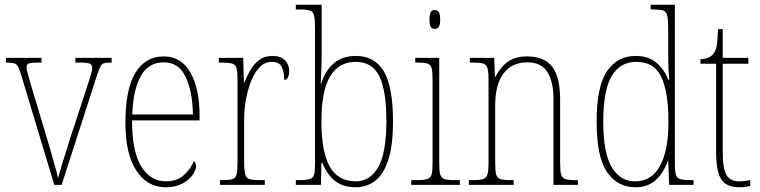

<svg xmlns="http://www.w3.org/2000/svg" viewBox="-20 -780 3207 810"><path d="M68 -468Q61 -490 55.5 -500Q50 -510 39 -513Q28 -516 5 -516V-536H155V-516H138Q110 -516 101 -512Q92 -508 92 -497Q92 -486 100 -458.5Q108 -431 115 -407L175 -207Q184 -178 193.5 -144Q203 -110 212 -79Q221 -48 225 -28Q230 -48 244 -94Q258 -140 281 -212L331 -364Q349 -419 359 -450.5Q369 -482 369 -494Q369 -506 360 -511Q351 -516 321 -516H298V-536H451V-516H449Q430 -516 420 -513.5Q410 -511 404.5 -501Q399 -491 391 -468L240 0H209Z M679 10Q601 10 555 -60.5Q509 -131 509 -262Q509 -403 551 -472.5Q593 -542 671 -542Q744 -542 783 -474.5Q822 -407 822 -291V-272H537Q537 -142 575.5 -78.5Q614 -15 680 -15Q727 -15 755.5 -41Q784 -67 798 -100Q807 -95 807 -79Q807 -63 792.5 -42Q778 -21 749.5 -5.5Q721 10 679 10ZM794 -297Q792 -395 763 -456Q734 -517 671 -517Q605 -517 573 -457.5Q541 -398 538 -297Z M908 0V-20H915Q946 -20 960 -24Q974 -28 978 -44.5Q982 -61 982 -97V-441Q982 -476 978 -492Q974 -508 958.5 -512Q943 -516 910 -516H903V-536H1006L1009 -432H1011Q1021 -457 1035.5 -483Q1050 -509 1073 -526.5Q1096 -544 1130 -544Q1165 -544 1182.5 -525.5Q1200 -507 1200 -481Q1200 -465 1195 -454Q1190 -443 1179 -443Q1179 -475 1169 -497Q1159 -519 1126 -519Q1098 -519 1076.5 -497.5Q1055 -476 1040.5 -440.5Q1026 -405 1018 -362Q1010 -319 1010 -277V-97Q1010 -61 1014.5 -44.5Q1019 -28 1033.5 -24Q1048 -20 1079 -20H1097V0Z M1480 10Q1426 10 1392 -18Q1358 -46 1340 -93H1336L1334 0H1228V-20H1241Q1272 -20 1286.5 -24.5Q1301 -29 1305 -43.5Q1309 -58 1309 -89V-661Q1309 -698 1305 -714.5Q1301 -731 1287 -735.5Q1273 -740 1243 -740H1228V-760H1337V-561Q1337 -534 1336 -496.5Q1335 -459 1333 -427H1335Q1351 -480 1387 -512Q1423 -544 1482 -544Q1560 -544 1599 -479.5Q1638 -415 1638 -267Q1638 -166 1618 -105Q1598 -44 1562.5 -17Q1527 10 1480 10ZM1481 -15Q1542 -15 1576 -75.5Q1610 -136 1610 -269Q1610 -399 1580 -459Q1550 -519 1481 -519Q1409 -519 1372.5 -457.5Q1336 -396 1336 -268Q1336 -140 1371 -77.5Q1406 -15 1481 -15Z M1814 -658Q1803 -658 1797.5 -666Q1792 -674 1792 -698Q1792 -721 1797.5 -729.5Q1803 -738 1814 -738Q1824 -738 1830.5 -729.5Q1837 -721 1837 -698Q1837 -674 1830.5 -666Q1824 -658 1814 -658ZM1715 0V-20H1735Q1767 -20 1782 -24.5Q1797 -29 1801 -44.5Q1805 -60 1805 -95V-437Q1805 -473 1801.5 -490Q1798 -507 1784.5 -511.5Q1771 -516 1741 -516H1732V-536H1833V-95Q1833 -60 1837 -44.5Q1841 -29 1855.5 -24.5Q1870 -20 1902 -20H1920V0Z M1958 0V-20H1971Q2003 -20 2017.5 -24.5Q2032 -29 2036.5 -44.5Q2041 -60 2041 -95V-441Q2041 -476 2036.5 -492Q2032 -508 2018 -512Q2004 -516 1974 -516H1962V-536H2065L2068 -456H2070Q2092 -498 2123 -520Q2154 -542 2203 -542Q2277 -542 2310 -498Q2343 -454 2343 -361V-95Q2343 -60 2347 -44.5Q2351 -29 2365.5 -24.5Q2380 -20 2411 -20H2418V0H2315V-364Q2315 -433 2290 -475Q2265 -517 2205 -517Q2140 -517 2104.5 -470.5Q2069 -424 2069 -333V-95Q2069 -60 2073 -44.5Q2077 -29 2091.5 -24.5Q2106 -20 2138 -20H2147V0Z M2661 10Q2585 10 2541 -54Q2497 -118 2497 -267Q2497 -416 2541 -480Q2585 -544 2661 -544Q2715 -544 2748 -516.5Q2781 -489 2800 -444H2804Q2801 -468 2800 -493.5Q2799 -519 2799 -544V-658Q2799 -697 2795 -714Q2791 -731 2778 -735.5Q2765 -740 2736 -740H2725V-760H2827V-88Q2827 -57 2831.5 -42.5Q2836 -28 2850.5 -24Q2865 -20 2895 -20H2906V0H2803L2799 -100H2797Q2779 -50 2746 -20Q2713 10 2661 10ZM2660 -15Q2729 -15 2764.5 -80.5Q2800 -146 2800 -265Q2800 -389 2770.5 -454Q2741 -519 2664 -519Q2596 -519 2560.5 -459Q2525 -399 2525 -265Q2525 -135 2561 -74.5Q2597 -14 2660 -15Z M3099 10Q3045 10 3023 -23Q3001 -56 3001 -141V-511H2935V-530Q2973 -532 2989 -552Q3001 -567 3004.5 -592.5Q3008 -618 3009 -657H3029V-536H3137V-511H3029V-138Q3029 -66 3045.5 -40.5Q3062 -15 3097 -15Q3110 -15 3120.5 -16.5Q3131 -18 3145 -20V5Q3120 10 3099 10Z"/></svg>

Font: Noto Serif Lao Condensed Thin
Style: Regular
Weight: 100
Width: 3
Designer: Monotype Design Team
Foundry: Monotype Imaging Inc.
Version: Version 2.003; ttfautohint (v1.8.4.7-5d5b)